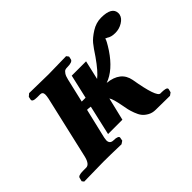

<svg xmlns="http://www.w3.org/2000/svg" viewBox="-93 -634 823 823"><g transform="rotate(-45 319.0 -222.0)"><path d="M327.1 -70.8H240.2L271 -206.1Q268.1 -207 260.5 -207.5Q252.9 -208 250 -208L217.8 -71.8Q215.8 -59.6 215.8 -57.1Q215.8 -35.2 238.8 -35.2Q252 -35.2 259.5 -32Q267.1 -28.8 266.1 -22.9L263.2 -7.8L250 1Q180.2 -1 141.1 -1L23.9 1L17.1 -7.8L21 -22.9Q22 -35.2 53.2 -35.2H71.8Q91.8 -35.2 101.1 -71.8L167 -357.9Q169.9 -372.1 169.9 -379.9Q169.9 -397 154.8 -397H136.2Q107.4 -397 109.9 -410.2L112.8 -423.8L125 -434.1Q206.1 -432.1 241.2 -432.1L349.1 -434.1L356.9 -423.8L354 -410.2Q351.1 -397 319.8 -397Q311 -397 305.9 -395Q300.8 -393.1 294.4 -384Q288.1 -375 284.2 -357.9L258.8 -249H282.2L307.1 -357.9H394L374 -271Q398.9 -290 436 -342.8Q457 -375 470.9 -392.1Q484.9 -409.2 512.9 -427Q541 -444.8 571.8 -444.8Q637.7 -444.8 638.2 -405.8Q638.2 -399.9 637.2 -397Q633.3 -379.9 613 -367.4Q592.8 -355 568.8 -355Q543.9 -355 529.8 -365.2Q527.8 -366.2 524.9 -367.2Q522 -368.2 521 -369.1V-368.2Q521 -360.4 496.1 -321.8Q448.2 -250 391.1 -230Q467.3 -222.2 479 -160.2Q500 -35.2 522 -35.2H529.8Q535.6 -35.2 540.3 -34.7Q544.9 -34.2 550 -33.2Q555.2 -32.2 558.1 -29.5Q561 -26.9 560.1 -22.9L556.2 -7.8L543.9 1L458 0Q439 0 423.6 -8.5Q408.2 -17.1 399.7 -28.1Q391.1 -39.1 384.5 -57.1Q377.9 -75.2 375.5 -86.2Q373 -97.2 370.1 -113.8Q361.3 -161.6 352.1 -174.8Z"/></g></svg>

Font: Linux Libertine O
Style: Semibold Italic
Weight: 600
Italic angle: -11.5°
Designer: Philipp H. Poll
Foundry: Philipp H. Poll
Version: Version 5.1.2